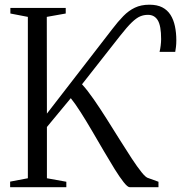

<svg xmlns="http://www.w3.org/2000/svg" viewBox="-20 -776 755 796"><path d="M22 0V-23L95.5 -37V-706L23 -720V-743H252.5V-720L174 -706L174.5 -305L445.5 -655.5Q469 -686.5 491.2 -709.2Q513.5 -732 539.2 -744.2Q565 -756.5 599.5 -756.5Q631.5 -756.5 652.8 -745.5Q674 -734.5 686.8 -714.5Q699.5 -694.5 705.2 -667.5Q711 -640.5 711 -609Q711 -593 709.5 -581.5Q708 -570 706.5 -561H641.5Q644.5 -573 646.2 -587.5Q648 -602 648 -614Q648 -669 634.2 -691.8Q620.5 -714.5 593.5 -714.5Q576 -714.5 560.8 -708Q545.5 -701.5 526.2 -683Q507 -664.5 477.5 -627L320 -426.5Q342.5 -402 368.5 -364.5Q394.5 -327 422 -283.5Q449.5 -240 476 -197.5Q502.5 -155 526 -119.2Q549.5 -83.5 567.5 -61.2Q585.5 -39 595.5 -37.5L637 -22.5V0H517.5Q509 0 492.8 -20.5Q476.5 -41 455.2 -75.2Q434 -109.5 410 -150.5Q386 -191.5 361.8 -233Q337.5 -274.5 314.8 -310.2Q292 -346 273.5 -369L174.5 -249.5V-37L255 -22.5V0Z"/></svg>

Font: Merriweather 120pt Light
Style: Regular
Weight: 300
Version: Version 2.100